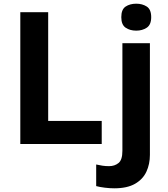

<svg xmlns="http://www.w3.org/2000/svg" viewBox="-20 -780 910 1040"><path d="M90 0V-714H241V-125H531V0ZM637 -687Q637 -729 660.5 -744.5Q684 -760 718 -760Q751 -760 775 -744.5Q799 -729 799 -687Q799 -646 775 -630Q751 -614 718 -614Q684 -614 660.5 -630Q637 -646 637 -687ZM599 240Q574 240 546.5 236.5Q519 233 501 228V111Q519 115 535 117.5Q551 120 571 120Q601 120 622 103Q643 86 643 37V-546H792V59Q792 109 773 150Q754 191 711.5 215.5Q669 240 599 240Z"/></svg>

Font: Noto IKEA Simplified Chinese
Style: Bold
Weight: 700
Designer: Monotype Design Team
Foundry: Monotype Imaging Inc.
Version: Version 1.100